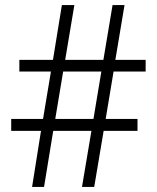

<svg xmlns="http://www.w3.org/2000/svg" viewBox="-20 -734 616 754"><path d="M426 -453H552V-499H433L469 -714H422L386 -499H236L272 -714H223L188 -499H56V-453H180L149 -267H24V-220H141L106 0H153L189 -220H339L302 0H350L387 -220H520V-267H395ZM197 -267 228 -453H378L347 -267Z"/></svg>

Font: Noto Sans Bengali SemiCondensed Light
Style: Regular
Weight: 300
Width: 4
Designer: Joana Ranito - Universal Thirst; Jelle Bosma - Monotype Design Team
Foundry: Universal Thirst ehf.
Version: Version 3.000